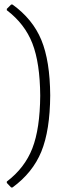

<svg xmlns="http://www.w3.org/2000/svg" viewBox="-20 -682 348 845"><path d="M157 -261Q156 -405 122.5 -491Q89 -577 10 -637V-643L29 -662H35Q124 -598 162 -506Q200 -414 201 -262Q200 -108 162 -15Q124 78 35 143H29L10 123V117Q89 57 122.5 -29.5Q156 -116 157 -261Z"/></svg>

Font: t
Style: Regular
Weight: 300
Designer: Juan Pablo del Peral
Foundry: Huerta Tipografica
Version: Version 2.004; ttfautohint (v1.8.1)